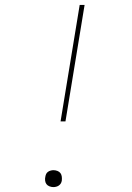

<svg xmlns="http://www.w3.org/2000/svg" viewBox="-20 -755 540 783"><path d="M227 -260 305 -735H325L247 -260ZM198 8Q190 8 182 5Q174 2 169.5 -4Q165 -10 164 -18.5Q163 -27 165 -35Q166 -41 168.5 -46Q171 -51 176 -54.5Q181 -58 187 -59.5Q193 -61 198 -61Q206 -61 214 -58Q222 -55 226.5 -49Q231 -43 232 -34.5Q233 -26 232 -18Q231 -12 228 -7Q225 -2 220 1.5Q215 5 209 6.5Q203 8 198 8Z"/></svg>

Font: Iosevka Term Curly Th Obl
Style: Regular
Weight: 100
Italic angle: -9°
Designer: Belleve Invis
Foundry: Belleve Invis
Version: Version 32.3.0